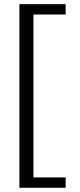

<svg xmlns="http://www.w3.org/2000/svg" viewBox="-20 -759 376 908"><path d="M71.8 128.9V-739.3H290.5V-690.4H138.2V80.1H290.5V128.9Z"/></svg>

Font: Oxygen Light
Style: Regular
Weight: 300
Designer: vernon adams
Foundry: Vernon Adams
Version: Version Release 0.2.3 webfont; ttfautohint (v0.93.3-1d66) -l